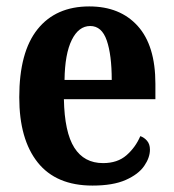

<svg xmlns="http://www.w3.org/2000/svg" viewBox="-20 -568 541 598"><path d="M268 10Q155 10 97.5 -62Q40 -134 40 -265Q40 -406 97 -477Q154 -548 258 -548Q354 -548 409 -487Q464 -426 464 -307V-259H179Q181 -156 211.5 -108Q242 -60 301 -60Q346 -60 374 -84.5Q402 -109 417 -144Q429 -140 438 -129.5Q447 -119 447 -102Q447 -77 429 -51Q411 -25 371.5 -7.5Q332 10 268 10ZM328 -319Q328 -397 312.5 -442Q297 -487 261 -487Q225 -487 203.5 -443.5Q182 -400 181 -319Z"/></svg>

Font: Noto Serif Lao Condensed
Style: Bold
Weight: 700
Width: 3
Designer: Monotype Design Team
Foundry: Monotype Imaging Inc.
Version: Version 2.003; ttfautohint (v1.8.4.7-5d5b)